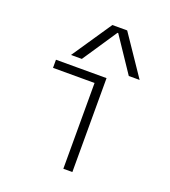

<svg xmlns="http://www.w3.org/2000/svg" viewBox="-143 -894 885 999"><g transform="rotate(20 300.0 -395.0)"><path d="M323 0V-475H93V-520H373V0ZM158 -570 307 -790H389L538 -570H478L350 -761H346L218 -570Z"/></g></svg>

Font: M PLUS Code Latin Expanded Light
Style: Regular
Weight: 300
Width: 7
Designer: Coji Morishita
Foundry: UNDERFOREST DESIGN
Version: Version 1.002; ttfautohint (v1.8.3)